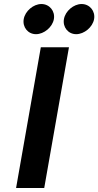

<svg xmlns="http://www.w3.org/2000/svg" viewBox="-20 -935 489 955"><path d="M60 0H200L323 -700H183ZM186 -915C146 -915 105 -880 98 -840C91 -800 119 -765 159 -765C199 -765 241 -800 248 -840C255 -880 226 -915 186 -915ZM386 -915C346 -915 305 -880 298 -840C291 -800 319 -765 359 -765C399 -765 441 -800 448 -840C455 -880 426 -915 386 -915Z"/></svg>

Font: Scada
Style: Bold Italic
Weight: 700
Designer: Jovanny Lemonad
Foundry: Jovanny Lemonad
Version: Version 3.005